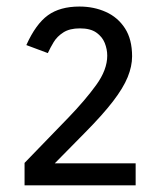

<svg xmlns="http://www.w3.org/2000/svg" viewBox="-20 -703 492 584"><path d="M54.7 -139.2V-207.5L188.5 -345.7Q238.8 -397.9 272.5 -444.3Q306.2 -490.7 306.2 -533.7Q306.2 -553.2 298.6 -572.3Q291 -591.3 272.9 -604Q254.9 -616.7 223.1 -616.7Q191.9 -616.7 172.9 -604.5Q153.8 -592.3 143.3 -575Q132.8 -557.6 125.5 -541.5L60.1 -565.9Q88.9 -629.9 125.7 -656.5Q162.6 -683.1 221.7 -683.1Q265.6 -683.1 302 -666.7Q338.4 -650.4 360.1 -616.9Q381.8 -583.5 381.8 -531.7Q381.8 -501.5 368.4 -468.5Q355 -435.5 323.5 -394.5Q292 -353.5 237.8 -298.8L146.5 -206.1H392.6V-139.2Z"/></svg>

Font: Shanti
Style: Regular
Weight: 400
Designer: Vernon Adams
Foundry: Vernon Adams
Version: Version 1.100; ttfautohint (v1.8.4)